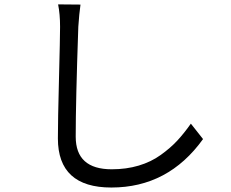

<svg xmlns="http://www.w3.org/2000/svg" viewBox="-20 -797 1040 863"><path d="M241.2 -777.3 341.8 -776.4Q335.9 -735.4 332 -676.8Q320.3 -339.8 320.3 -182.6Q320.3 -36.1 482.4 -36.1Q547.9 -36.1 603.5 -52.7Q659.2 -69.3 702.6 -100.6Q746.1 -131.8 776.9 -165Q807.6 -198.2 837.9 -241.2L892.6 -171.9Q736.3 45.9 480.5 45.9Q240.2 45.9 240.2 -174.8Q240.2 -253.9 245.1 -441.4Q250 -628.9 250 -676.8Q250 -733.4 241.2 -777.3Z"/></svg>

Font: GenYoGothic TW TTF Regular
Style: Regular
Weight: 400
Version: Version 1.300